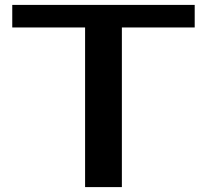

<svg xmlns="http://www.w3.org/2000/svg" viewBox="-20 -763 844 783"><path d="M30 -651V-743H774V-651H477V0H327V-651Z"/></svg>

Font: Aneo
Style: Bold
Weight: 700
Designer: Anastasios Pappas
Foundry: Anastasios Pappas
Version: Version 1.000